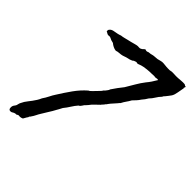

<svg xmlns="http://www.w3.org/2000/svg" viewBox="-208 -874 1025 1025"><g transform="rotate(45 304.0 -361.5)"><path d="M607.4 -736.3Q609.4 -731.4 606.4 -728Q603.5 -724.6 606.4 -721.7Q602.5 -704.1 599.6 -684.6Q596.7 -665 588.9 -651.4Q584 -643.6 577.6 -636.2Q571.3 -628.9 566.4 -622.1Q562.5 -618.2 560.5 -615.7Q558.6 -613.3 556.6 -608.4Q543.9 -595.7 534.7 -580.1Q525.4 -564.5 512.7 -551.8Q507.8 -543 502 -535.2Q496.1 -527.3 489.3 -519.5Q482.4 -508.8 473.6 -499Q464.8 -489.3 456.1 -480.5Q448.2 -465.8 439.9 -454.6Q431.6 -443.4 423.8 -427.7Q420.9 -425.8 418.9 -423.3Q417 -420.9 415 -418Q404.3 -405.3 396 -396.5Q387.7 -387.7 379.9 -377Q375 -369.1 373.5 -368.7Q372.1 -368.2 371.1 -366.2Q367.2 -359.4 362.8 -355.5Q358.4 -351.6 355.5 -346.7Q344.7 -335.9 332 -324.2Q319.3 -312.5 309.6 -298.8Q307.6 -295.9 305.7 -294.4Q303.7 -293 301.8 -290Q293.9 -283.2 288.6 -273.4Q283.2 -263.7 274.4 -259.8Q260.7 -244.1 249.5 -226.1Q238.3 -208 224.6 -191.4Q218.8 -179.7 214.8 -172.9Q210.9 -166 207 -159.2Q197.3 -140.6 185.5 -122.6Q173.8 -104.5 163.1 -85.9Q156.2 -75.2 150.4 -63Q144.5 -50.8 136.7 -40Q134.8 -36.1 131.8 -33.7Q128.9 -31.2 128.9 -26.4Q124 -20.5 120.6 -13.7Q117.2 -6.8 113.3 -1Q99.6 5.9 85.9 2.9Q79.1 4.9 76.7 7.3Q74.2 9.8 66.4 8.8Q57.6 10.7 50.8 15.6Q43.9 20.5 34.2 18.6Q27.3 16.6 25.9 7.8Q24.4 -1 27.3 -8.8Q29.3 -13.7 33.2 -18.6Q37.1 -23.4 39.1 -28.3Q41 -36.1 42.5 -41.5Q43.9 -46.9 46.9 -51.8Q48.8 -56.6 51.3 -60.1Q53.7 -63.5 55.7 -68.4Q62.5 -77.1 68.8 -86.4Q75.2 -95.7 82 -103.5Q89.8 -114.3 96.7 -125Q103.5 -135.7 109.4 -149.4Q121.1 -166 129.4 -183.1Q137.7 -200.2 147.5 -214.8Q171.9 -253.9 197.3 -289.6Q222.7 -325.2 254.9 -353.5Q259.8 -355.5 264.2 -359.4Q268.6 -363.3 273.4 -368.2Q280.3 -375 286.1 -381.3Q292 -387.7 298.8 -394.5Q301.8 -398.4 305.2 -401.4Q308.6 -404.3 310.5 -409.2L318.4 -417Q324.2 -424.8 327.6 -429.2Q331.1 -433.6 333 -440.4Q343.8 -457 355.5 -472.7Q367.2 -488.3 378.9 -502.9Q393.6 -527.3 408.7 -553.2Q423.8 -579.1 440.4 -600.6Q451.2 -613.3 460.4 -627Q469.7 -640.6 478.5 -656.2Q472.7 -659.2 463.9 -656.7Q455.1 -654.3 450.2 -657.2Q438.5 -656.2 430.2 -656.2Q421.9 -656.2 413.6 -655.8Q405.3 -655.3 396 -654.3Q386.7 -653.3 375 -651.4Q365.2 -649.4 358.9 -647.5Q352.5 -645.5 342.8 -641.6Q336.9 -639.6 333.5 -641.6Q330.1 -643.6 325.2 -641.6Q313.5 -638.7 308.6 -632.8Q303.7 -630.9 301.3 -629.9Q298.8 -628.9 293.9 -627Q283.2 -625 273.4 -622.1Q263.7 -619.1 252.9 -615.2Q242.2 -612.3 230.5 -611.8Q218.8 -611.3 208 -607.4Q197.3 -608.4 186.5 -613.8Q175.8 -619.1 168 -626Q156.2 -629.9 153.3 -629.9Q150.4 -629.9 148.4 -631.8Q143.6 -633.8 140.6 -635.3Q137.7 -636.7 134.8 -637.7Q129.9 -638.7 125.5 -637.7Q121.1 -636.7 115.2 -638.7Q110.4 -640.6 107.4 -643.1Q104.5 -645.5 99.6 -647.5Q101.6 -650.4 100.6 -652.8Q99.6 -655.3 101.6 -658.2Q108.4 -669.9 123 -673.3Q137.7 -676.8 151.4 -678.7Q156.2 -679.7 161.1 -681.2Q166 -682.6 170.9 -684.6Q175.8 -685.5 181.2 -686Q186.5 -686.5 192.4 -688.5Q202.1 -690.4 211.9 -693.4Q221.7 -696.3 232.4 -698.2Q241.2 -700.2 252.4 -703.6Q263.7 -707 274.4 -708Q279.3 -708 284.2 -707.5Q289.1 -707 293.9 -709Q301.8 -712.9 304.7 -715.8Q306.6 -717.8 309.1 -720.2Q311.5 -722.7 314.5 -724.6Q325.2 -720.7 329.1 -722.2Q333 -723.6 337.9 -725.6Q342.8 -726.6 347.2 -726.6Q351.6 -726.6 357.4 -728.5Q367.2 -731.4 377 -731.9Q386.7 -732.4 396.5 -733.4Q407.2 -735.4 416 -738.3Q424.8 -741.2 436.5 -740.2Q445.3 -739.3 450.7 -738.8Q456.1 -738.3 460.4 -737.8Q464.8 -737.3 470.7 -737.3Q476.6 -737.3 485.4 -737.3Q499 -741.2 514.6 -739.7Q530.3 -738.3 545.9 -739.3Q559.6 -740.2 570.8 -741.2Q582 -742.2 593.8 -741.2Q597.7 -740.2 600.1 -737.8Q602.5 -735.4 607.4 -736.3Z"/></g></svg>

Font: Seaweed Script
Style: Regular
Weight: 400
Designer: Squid
Foundry: Font Diner, Inc DBA Neapolitan
Version: Version 1.000